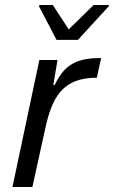

<svg xmlns="http://www.w3.org/2000/svg" viewBox="-20 -751 458 771"><path d="M137 -725 207 -591H293L416 -725L418 -731H356L256 -633L192 -731H138ZM138 -510 30 0H110L160 -227C188 -360 230 -439 369 -439L386 -518C299 -518 241 -499 200 -410H194L211 -510Z"/></svg>

Font: Saira UNSAM
Style: Italic
Weight: 400
Italic angle: -12°
Designer: Hector Gatti with collaboration of the Omnibus-Type team
Foundry: Omnibus-Type
Version: Version 0.072;PS 000.072;hotconv 1.0.88;makeotf.lib2.5.64775